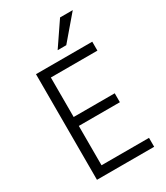

<svg xmlns="http://www.w3.org/2000/svg" viewBox="-214 -970 918 1061"><g transform="rotate(-30 245.0 -439.5)"><path d="M445 0H80V-674H439V-617H142V-365H404V-308H142V-57H445ZM305 -729H250L352 -879H433Z"/></g></svg>

Font: Hind Siliguri Light
Style: Regular
Weight: 300
Designer: Jyotish Sonowal
Foundry: Indian Type Foundry
Version: Version 1.001;PS 1.0;hotconv 1.0.86;makeotf.lib2.5.63406; tt